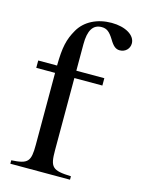

<svg xmlns="http://www.w3.org/2000/svg" viewBox="-106 -745 596 808"><g transform="rotate(15 191.5 -341.5)"><path d="M21 -450V-418H103V-104C103 -31 92 -19 20 -15V0H280V-15C198 -18 187 -29 187 -104V-418H309V-450H187V-566C187 -625 205 -655 243 -655C265 -655 278 -645 296 -616C312 -589 324 -580 341 -580C365 -580 383 -598 383 -621C383 -657 339 -683 279 -683C216 -683 164 -656 138 -611C112 -566 104 -530 103 -450Z"/></g></svg>

Font: XITS Math
Style: Regular
Weight: 400
Designer: MicroPress Inc., with final additions and corrections provided by Coen Hoffman, Elsevier (retired)
Version: Version 1.302